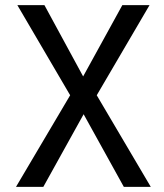

<svg xmlns="http://www.w3.org/2000/svg" viewBox="-20 -731 640 751"><path d="M305.2 -432.1 153.8 -710.9H47.9L254.4 -358.4L42.5 0H149.4L307.1 -284.2L464.4 0H569.8L358.4 -358.4L564.9 -710.9H458.5Z"/></svg>

Font: Roboto Mono
Style: Regular
Weight: 400
Monospace: yes
Designer: Google
Version: Version 3.000